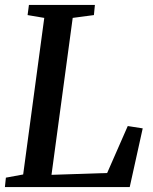

<svg xmlns="http://www.w3.org/2000/svg" viewBox="-22 -763 623 783"><path d="M-2 0 2 -38.5 72.5 -51.5 158.5 -690 90.5 -701.5 96 -743H365L361 -701.5L274.5 -690L188 -50L415 -57.5L499 -249L560 -239.5L507 0Z"/></svg>

Font: Merriweather 36pt Medium
Style: Italic
Weight: 500
Italic angle: -7.8°
Version: Version 2.101